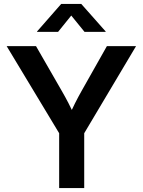

<svg xmlns="http://www.w3.org/2000/svg" viewBox="-20 -964 732 984"><path d="M283.2 0V-281.2L14.2 -727.5H164.6L294.9 -501Q314.5 -467.3 331.3 -434.6Q348.1 -401.9 365.7 -362.3H331.1Q348.1 -402.3 364.7 -435.3Q381.3 -468.3 399.9 -501L527.8 -727.5H677.2L411.6 -281.2V0ZM277.8 -800.8H169.9V-802.7L293.5 -943.8H396.5L521.5 -802.7V-800.8H413.1L345.2 -884.3Z"/></svg>

Font: Inter 24pt SemiBold
Style: Regular
Weight: 600
Designer: Rasmus Andersson
Foundry: rsms
Version: Version 4.001;git-66647c0bb